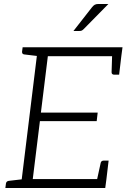

<svg xmlns="http://www.w3.org/2000/svg" viewBox="-20 -947 637 967"><path d="M84 0 171 -709H597L591 -664H221L186 -380H472L467 -337H181L145 -45H516L510 0ZM466 -30 487 -126Q488 -132 492 -135Q496 -138 501 -138H527L516 -45ZM545 -679 591 -664 580 -571H554Q549 -571 545.5 -574Q542 -577 542 -583ZM188 -709 176 -664 101 -673Q96 -674 93.5 -677Q91 -680 91 -686L94 -709ZM7 0 10 -23Q11 -29 14.5 -32Q18 -35 23 -36L100 -45L101 0ZM476 -927H526L401 -800Q396 -795 391.5 -793Q387 -791 380 -791H350L443 -910Q450 -919 457 -923Q464 -927 476 -927Z"/></svg>

Font: Aleo Light
Style: Italic
Weight: 300
Italic angle: -7°
Designer: Alessio Laiso
Foundry: Alessio Laiso
Version: Version 2.001;gftools[0.9.29]